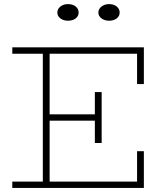

<svg xmlns="http://www.w3.org/2000/svg" viewBox="-20 -917 808 937"><path d="M311 -815.9Q289.6 -815.9 274.7 -827.4Q259.8 -838.9 259.8 -856Q259.8 -873 274.7 -885Q289.6 -897 311 -897Q335 -897 349.4 -885.3Q363.8 -873.5 363.8 -856Q363.8 -838.4 349.4 -827.1Q335 -815.9 311 -815.9ZM512.2 -815.9Q490.2 -815.9 475.1 -827.4Q460 -838.9 460 -856Q460 -873 475.3 -885Q490.7 -897 512.2 -897Q535.2 -897 549.6 -885.3Q564 -873.5 564 -856Q564 -838.4 549.6 -827.1Q535.2 -815.9 512.2 -815.9ZM682.1 -506.8H648.9V-654.8H222.2V-358.9H442.9V-467.8H476.1V-219.2H442.9V-328.1H222.2V-30.8H648.9V-179.2H682.1V0H40V-30.8H189V-654.8H40V-686H682.1Z"/></svg>

Font: BioRhyme ExtraLight
Style: Regular
Weight: 275
Designer: Aoife Mooney
Foundry: Aoife Mooney Type
Version: Version 1.500;PS 001.500;hotconv 1.0.88;makeotf.lib2.5.64775